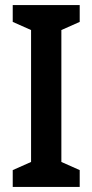

<svg xmlns="http://www.w3.org/2000/svg" viewBox="-20 -734 363 754"><path d="M293 0H30V-66L102 -98V-616L30 -648V-714H293V-648L221 -616V-98L293 -66Z"/></svg>

Font: Noto Sans Gurmukhi Condensed SemiBold
Style: Regular
Weight: 600
Width: 3
Designer: Jelle Bosma - Monotype Design Team
Foundry: Monotype Imaging Inc.
Version: Version 2.004; ttfautohint (v1.8.4.7-5d5b)